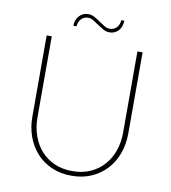

<svg xmlns="http://www.w3.org/2000/svg" viewBox="-93 -932 908 1021"><g transform="rotate(10 361.5 -422.0)"><path d="M361.5 -16Q416 -16 458.8 -35.2Q501.5 -54.5 531.2 -88Q561 -121.5 576.8 -166.8Q592.5 -212 592.5 -264V-703H620.5V-264Q620.5 -207 602.5 -157.2Q584.5 -107.5 550.8 -70.5Q517 -33.5 469.2 -12.2Q421.5 9 361.5 9Q301.5 9 253.5 -12.2Q205.5 -33.5 172 -70.5Q138.5 -107.5 120.5 -157.2Q102.5 -207 102.5 -264V-703H130V-265Q130 -213 145.8 -167.5Q161.5 -122 191.2 -88.2Q221 -54.5 264 -35.2Q307 -16 361.5 -16ZM425.5 -796Q450 -796 464 -812.2Q478 -828.5 479 -851.5H495.5Q495.5 -836.5 491 -823Q486.5 -809.5 477.8 -799.2Q469 -789 456.2 -783Q443.5 -777 427 -777Q409.5 -777 393.8 -786Q378 -795 362.8 -805.5Q347.5 -816 333 -825Q318.5 -834 304 -834Q292 -834 282.2 -829.5Q272.5 -825 265.5 -817.2Q258.5 -809.5 254.8 -799.2Q251 -789 250.5 -778H233Q233 -793 237.8 -806.5Q242.5 -820 251.5 -830.5Q260.5 -841 273.2 -847Q286 -853 302 -853Q319.5 -853 335.5 -844Q351.5 -835 366.8 -824.5Q382 -814 396.5 -805Q411 -796 425.5 -796Z"/></g></svg>

Font: Lato ExtraLight
Style: Regular
Weight: 275
Designer: Lukasz Dziedzic with Adam Twardoch and Botio Nikoltchev
Foundry: tyPoland Lukasz Dziedzic
Version: Version 2.015; 2015-08-06; http://www.latofonts.com/